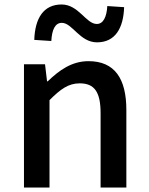

<svg xmlns="http://www.w3.org/2000/svg" viewBox="-20 -837 664 857"><path d="M87 0H201V-390C250 -439 285 -465 336 -465C401 -465 429 -427 429 -332V0H544V-346C544 -486 492 -564 375 -564C300 -564 244 -523 193 -474H190L181 -550H87ZM413 -648C494 -648 531 -711 534 -805L459 -810C456 -761 441 -730 412 -730C364 -730 331 -817 255 -817C174 -817 136 -755 133 -659L209 -654C212 -705 226 -735 256 -735C303 -735 336 -648 413 -648Z"/></svg>

Font: Noto Sans T Chinese Medium
Style: Regular
Weight: 500
Designer: Ryoko NISHIZUKA (kana & ideographs); Paul D. Hunt (Latin, Greek & Cyrillic); Wenlong ZHANG (bopomofo); Sandoll Communica
Foundry: Adobe Systems Incorporated
Version: Version 1.000;PS 1;hotconv 1.0.78;makeotf.lib2.5.61930